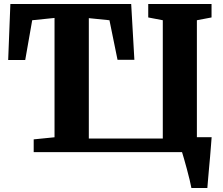

<svg xmlns="http://www.w3.org/2000/svg" viewBox="-20 -763 1118 963"><path d="M940 180Q937.5 165.5 931.2 139.2Q925 113 917.2 84.5Q909.5 56 902.8 32.8Q896 9.5 893 0H149V-64L253.5 -74.5V-673L141.5 -661.5L106.5 -462H21L32 -743H638L654 -463H569.5L529 -661.5L425.5 -672V-68H796.5V-661.5L723.5 -675.5V-743H1041V-675.5L967.5 -661.5V-75H1041.5Q1040.5 -62 1038.5 -36Q1036.5 -10 1033.8 22.2Q1031 54.5 1028 86.2Q1025 118 1023 143.5Q1021 169 1020 180Z"/></svg>

Font: Merriweather 24pt Black
Style: Regular
Weight: 900
Designer: Eben Sorkin
Foundry: Eben Sorkin
Version: Version 2.100